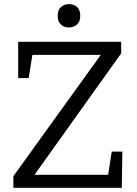

<svg xmlns="http://www.w3.org/2000/svg" viewBox="-20 -898 657 918"><path d="M44 0V-55.7L470 -647L479 -635.7H115.7L136.7 -647L117 -524.7H67V-698H559.3V-642.7L135 -48.3L131 -62.3H516L495 -48.7L514.3 -173.3H565L562.3 0ZM309 -766.7Q285.3 -766.7 270.5 -781.3Q255.7 -796 255.7 -822Q255.7 -849.7 271.2 -864Q286.7 -878.3 310 -878.3Q333.7 -878.3 348.7 -864.2Q363.7 -850 363.7 -822.3Q363.7 -795 347.8 -780.8Q332 -766.7 309 -766.7Z"/></svg>

Font: Bitter Thin
Style: Regular
Weight: 100
Designer: Sol Matas, and Bitter project Authors
Foundry: Sol Matas
Version: Version 2.002